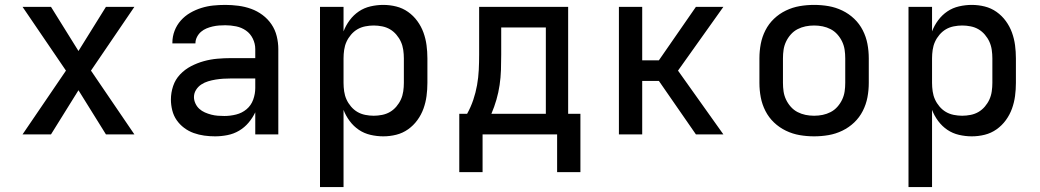

<svg xmlns="http://www.w3.org/2000/svg" viewBox="-20 -548 4240 783"><path d="M72 0 249 -260 72 -520H188L300 -340L412 -520H528L351 -260L528 0H412L300 -180L188 0Z M857 8Q835 8 813 5Q791 2 770 -5.5Q749 -13 731 -26.5Q713 -40 700.5 -58Q688 -76 682.5 -98Q677 -120 677 -142Q677 -170 686 -197Q695 -224 714.5 -244.5Q734 -265 759 -278Q784 -291 811 -298.5Q838 -306 866 -308.5Q894 -311 922 -311H1021V-348Q1021 -370 1011 -390.5Q1001 -411 983 -423.5Q965 -436 943 -440.5Q921 -445 899 -445Q886 -445 873 -444Q860 -443 847 -440Q834 -437 822 -432Q810 -427 800 -418.5Q790 -410 783.5 -397.5Q777 -385 777 -372V-371H683V-374Q683 -399 692 -422.5Q701 -446 717.5 -464.5Q734 -483 755.5 -495.5Q777 -508 801 -515.5Q825 -523 849.5 -525.5Q874 -528 899 -528Q925 -528 952 -524.5Q979 -521 1004 -512Q1029 -503 1050.5 -487Q1072 -471 1087 -449Q1102 -427 1108.5 -400.5Q1115 -374 1115 -348V0H1021V-90Q1010 -67 993.5 -47.5Q977 -28 955 -15Q933 -2 907.5 3Q882 8 857 8ZM895 -75Q919 -75 943 -81Q967 -87 985.5 -102.5Q1004 -118 1012.5 -141.5Q1021 -165 1021 -189V-228H922Q906 -228 890.5 -227Q875 -226 859.5 -223.5Q844 -221 829 -216.5Q814 -212 801 -203.5Q788 -195 779.5 -181.5Q771 -168 771 -152Q771 -139 777 -126Q783 -113 793 -104Q803 -95 815.5 -89.5Q828 -84 841.5 -80.5Q855 -77 868.5 -76Q882 -75 895 -75Z M1285 215V-520H1381V-420Q1390 -444 1406 -465.5Q1422 -487 1443.5 -501.5Q1465 -516 1491 -522Q1517 -528 1543 -528Q1570 -528 1596 -521.5Q1622 -515 1644 -499.5Q1666 -484 1682 -462Q1698 -440 1707 -415Q1716 -390 1719.5 -363.5Q1723 -337 1723 -310V-210Q1723 -183 1719.5 -156.5Q1716 -130 1707 -105Q1698 -80 1682 -58Q1666 -36 1644 -20.5Q1622 -5 1596 1.5Q1570 8 1543 8Q1517 8 1491 2Q1465 -4 1443.5 -18.5Q1422 -33 1406 -54.5Q1390 -76 1381 -100V215ZM1504 -76Q1521 -76 1538.5 -79.5Q1556 -83 1570.5 -91.5Q1585 -100 1596.5 -113.5Q1608 -127 1615 -142.5Q1622 -158 1624.5 -175.5Q1627 -193 1627 -210V-310Q1627 -327 1624.5 -344.5Q1622 -362 1615 -377.5Q1608 -393 1596.5 -406.5Q1585 -420 1570.5 -428.5Q1556 -437 1538.5 -440.5Q1521 -444 1504 -444Q1487 -444 1469.5 -440.5Q1452 -437 1437.5 -428.5Q1423 -420 1411.5 -406.5Q1400 -393 1393 -377.5Q1386 -362 1383.5 -344.5Q1381 -327 1381 -310V-210Q1381 -193 1383.5 -175.5Q1386 -158 1393 -142.5Q1400 -127 1411.5 -113.5Q1423 -100 1437.5 -91.5Q1452 -83 1469.5 -79.5Q1487 -76 1504 -76Z M2252 154V0H1948V154H1853V-84H1885Q1900 -111 1910 -140.5Q1920 -170 1925.5 -201Q1931 -232 1932.5 -263Q1934 -294 1934 -325V-520H2297V-84H2347V154ZM2206 -84V-436H2024V-325Q2024 -294 2023 -263Q2022 -232 2017.5 -201.5Q2013 -171 2004.5 -141.5Q1996 -112 1984 -84Z M2504 0V-520H2599V-302H2667L2818 -520H2930L2745 -260L2930 0H2818L2667 -218H2599V0Z M3300 8Q3270 8 3241 3Q3212 -2 3185 -15Q3158 -28 3136.5 -48.5Q3115 -69 3101.5 -95.5Q3088 -122 3082.5 -151Q3077 -180 3077 -210V-310Q3077 -340 3082.5 -369Q3088 -398 3101.5 -424.5Q3115 -451 3136.5 -471.5Q3158 -492 3185 -505Q3212 -518 3241 -523Q3270 -528 3300 -528Q3330 -528 3359 -523Q3388 -518 3415 -505Q3442 -492 3463.5 -471.5Q3485 -451 3498.5 -424.5Q3512 -398 3517.5 -369Q3523 -340 3523 -310V-210Q3523 -180 3517.5 -151Q3512 -122 3498.5 -95.5Q3485 -69 3463.5 -48.5Q3442 -28 3415 -15Q3388 -2 3359 3Q3330 8 3300 8ZM3300 -76Q3318 -76 3335 -79.5Q3352 -83 3367.5 -91Q3383 -99 3395 -112.5Q3407 -126 3414.5 -142Q3422 -158 3424.5 -175Q3427 -192 3427 -210V-310Q3427 -328 3424.5 -345Q3422 -362 3414.5 -378Q3407 -394 3395 -407.5Q3383 -421 3367.5 -429Q3352 -437 3335 -440.5Q3318 -444 3300 -444Q3282 -444 3265 -440.5Q3248 -437 3232.5 -429Q3217 -421 3205 -407.5Q3193 -394 3185.5 -378Q3178 -362 3175.5 -345Q3173 -328 3173 -310V-210Q3173 -192 3175.5 -175Q3178 -158 3185.5 -142Q3193 -126 3205 -112.5Q3217 -99 3232.5 -91Q3248 -83 3265 -79.5Q3282 -76 3300 -76Z M3685 215V-520H3781V-420Q3790 -444 3806 -465.5Q3822 -487 3843.5 -501.5Q3865 -516 3891 -522Q3917 -528 3943 -528Q3970 -528 3996 -521.5Q4022 -515 4044 -499.5Q4066 -484 4082 -462Q4098 -440 4107 -415Q4116 -390 4119.5 -363.5Q4123 -337 4123 -310V-210Q4123 -183 4119.5 -156.5Q4116 -130 4107 -105Q4098 -80 4082 -58Q4066 -36 4044 -20.5Q4022 -5 3996 1.5Q3970 8 3943 8Q3917 8 3891 2Q3865 -4 3843.5 -18.5Q3822 -33 3806 -54.5Q3790 -76 3781 -100V215ZM3904 -76Q3921 -76 3938.5 -79.5Q3956 -83 3970.5 -91.5Q3985 -100 3996.5 -113.5Q4008 -127 4015 -142.5Q4022 -158 4024.5 -175.5Q4027 -193 4027 -210V-310Q4027 -327 4024.5 -344.5Q4022 -362 4015 -377.5Q4008 -393 3996.5 -406.5Q3985 -420 3970.5 -428.5Q3956 -437 3938.5 -440.5Q3921 -444 3904 -444Q3887 -444 3869.5 -440.5Q3852 -437 3837.5 -428.5Q3823 -420 3811.5 -406.5Q3800 -393 3793 -377.5Q3786 -362 3783.5 -344.5Q3781 -327 3781 -310V-210Q3781 -193 3783.5 -175.5Q3786 -158 3793 -142.5Q3800 -127 3811.5 -113.5Q3823 -100 3837.5 -91.5Q3852 -83 3869.5 -79.5Q3887 -76 3904 -76Z"/></svg>

Font: Iosevka Medium Extended
Style: Regular
Weight: 500
Width: 7
Monospace: yes
Designer: Belleve Invis
Foundry: Belleve Invis
Version: Version 32.5.0; ttfautohint (v1.8.4)